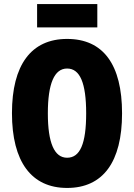

<svg xmlns="http://www.w3.org/2000/svg" viewBox="-20 -917 661 947"><path d="M460 -897H163V-782H460ZM582 -358C582 -599 489 -725 311 -725C134 -725 39 -597 39 -359C39 -119 135 10 311 10C488 10 582 -118 582 -358ZM216 -358C216 -505 248 -579 311 -579C374 -579 405 -509 405 -358C405 -208 375 -139 311 -139C248 -139 216 -212 216 -358Z"/></svg>

Font: Noto Sans Thai ExtCond Blk
Style: Regular
Weight: 900
Width: 2
Designer: Monotype Design Team
Foundry: Monotype Imaging Inc.
Version: Version 2.002